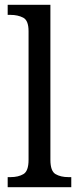

<svg xmlns="http://www.w3.org/2000/svg" viewBox="-20 -780 329 800"><path d="M12 0V-42H24Q56 -42 77.5 -54.5Q99 -67 99 -114V-650Q99 -695 76.5 -706.5Q54 -718 24 -718H12V-760H190V-114Q190 -67 211.5 -54.5Q233 -42 265 -42H277V0Z"/></svg>

Font: Noto Serif Sinhala SemiCondensed
Style: Regular
Weight: 400
Width: 4
Designer: Jelle Bosma - Monotype Design Team
Foundry: Monotype Imaging Inc.
Version: Version 2.007; ttfautohint (v1.8.4.7-5d5b)